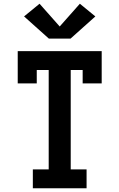

<svg xmlns="http://www.w3.org/2000/svg" viewBox="-20 -1009 640 1029"><path d="M156 0V-101H241V-634H177V-562H75V-735H525V-562H423V-634H359V-101H444V0ZM242 -802 109 -921 192 -989 300 -867 408 -989 491 -921 358 -802Z"/></svg>

Font: Iosevka Curly Slab Extended
Style: Bold
Weight: 700
Width: 7
Monospace: yes
Designer: Belleve Invis
Foundry: Belleve Invis
Version: Version 11.1.0; ttfautohint (v1.8.3)